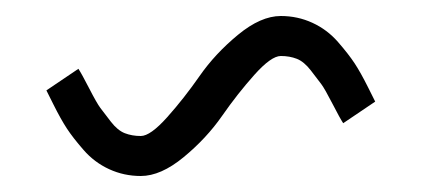

<svg xmlns="http://www.w3.org/2000/svg" viewBox="-20 -495 527 240"><path d="M449 -368 409 -341Q405 -347 395.5 -365.5Q386 -384 381.5 -390Q377 -396 368.5 -407Q360 -418 351 -421.5Q342 -425 331 -425Q319 -425 298 -401.5Q277 -378 257.5 -350Q238 -322 209.5 -298.5Q181 -275 156 -275Q135 -275 116.5 -283.5Q98 -292 84.5 -307.5Q71 -323 63.5 -334.5Q56 -346 47 -364L38 -382L78 -409Q82 -403 91.5 -384.5Q101 -366 105.5 -360Q110 -354 118.5 -343Q127 -332 136 -328.5Q145 -325 156 -325Q168 -325 189 -348.5Q210 -372 229.5 -400Q249 -428 277.5 -451.5Q306 -475 331 -475Q352 -475 370.5 -466.5Q389 -458 402.5 -442.5Q416 -427 423.5 -415.5Q431 -404 440 -386Z"/></svg>

Font: Beorc Gothic
Style: Regular
Weight: 400
Version: Version 001.001